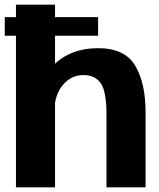

<svg xmlns="http://www.w3.org/2000/svg" viewBox="-26 -805 682 825"><path d="M-5.5 -651.5H395.5V-731.5H-5.5ZM42.5 0H210.5V-785H42.5ZM431.5 0H599.5V-322Q599.5 -448 554.8 -523Q510 -598 395.5 -598Q275 -598 200.5 -521.8Q126 -445.5 126 -367L208 -329Q208 -397 244 -439.8Q280 -482.5 332.5 -482.5Q382 -482.5 406.8 -447.5Q431.5 -412.5 431.5 -314Z"/></svg>

Font: Anybody UltraCondensed Thin
Style: Bold
Weight: 700
Version: Version 1.111